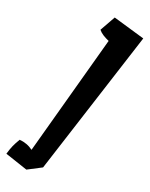

<svg xmlns="http://www.w3.org/2000/svg" viewBox="-266 -951 891 1141"><g transform="rotate(30 179.0 -380.5)"><path d="M147.9 142.6 -2 120.1Q1.5 86.9 7.1 64Q12.7 41 24.9 8.8Q47.9 6.3 71.3 10.5Q94.7 14.6 115.7 25.4L189 -764.2Q166.5 -769.5 147.2 -777.3Q127.9 -785.2 113.8 -797.4L150.9 -902.8L359.9 -879.9L227.5 81.5Z"/></g></svg>

Font: Fruktur
Style: Italic
Weight: 400
Italic angle: -8°
Designer: Viktoriya Grabowska, Eben Sorkin
Foundry: Viktoriya Grabowska
Version: Version 1.008; ttfautohint (v1.8.4.7-5d5b)